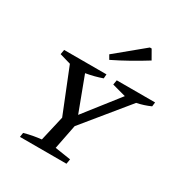

<svg xmlns="http://www.w3.org/2000/svg" viewBox="-177 -899 982 1033"><g transform="rotate(30 314.5 -383.0)"><path d="M92 0 96 -27Q125 -35 149.5 -39.5Q174 -44 201 -47L237 -203L128 -475L59 -495L64 -524H327L325 -498Q277 -481 224 -472L304 -259L471 -472L386 -495L391 -524H629L626 -498Q586 -480 542 -471L318 -197L288 -45L386 -30L381 0ZM301 -599 286 -625 457 -766H468L500 -710Q452 -680 403 -652.5Q354 -625 301 -599Z"/></g></svg>

Font: Piazzolla SC
Style: Italic
Weight: 400
Italic angle: -11.3°
Designer: Juan Pablo del Peral
Foundry: Huerta Tipografica
Version: Version 1.330